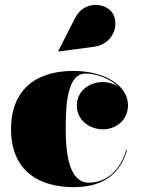

<svg xmlns="http://www.w3.org/2000/svg" viewBox="-20 -762 580 792"><path d="M367.5 -569C447.5 -579.5 475.5 -662.5 442.5 -710.5C415.5 -749.5 328 -762 290 -688L220.5 -552L222 -549.5ZM504 -143.5H500.5C477 -59 418.5 -8.5 346 -8.5C269.5 -8.5 251 -115.5 251 -230C251 -324 256 -458.5 332.5 -458.5C378.5 -458.5 434 -438 469 -403.5C451 -416.5 428 -423.5 404 -423.5C348.5 -423.5 297 -387 297 -327C297 -262 354 -228.5 404 -228.5C459.5 -228.5 508 -267 508 -328C508 -408 414 -469.5 282 -469.5C121 -469.5 25.5 -385 25.5 -230C25.5 -55 143 10 284 10C410 10 478 -49 504 -143.5Z"/></svg>

Font: Bodoni* 48pt Fatface
Style: Regular
Weight: 900
Version: Version 2.3